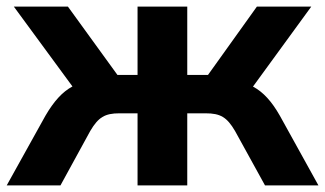

<svg xmlns="http://www.w3.org/2000/svg" viewBox="-31 -559 980 579"><path d="M151.4 0 241.2 -164.1C265.6 -205.6 285.6 -217.3 329.1 -217.3H383.8V0H533.7V-217.3H588.9C633.8 -217.3 653.3 -205.6 677.7 -164.1L768.1 0H929.2L813 -210C788.6 -252.9 763.2 -281.2 731.9 -297.9L907.7 -539.1H743.7L596.2 -333H533.7V-539.1H383.8V-333H323.2L173.8 -539.1H10.7L187.5 -298.3C156.7 -281.7 131.3 -253.4 106 -210L-10.7 0Z"/></svg>

Font: Winston
Style: Bold
Weight: 700
Designer: Vernon Adams, Kim Jin-seong, David Berlow, Cristiano Sobral
Foundry: The Winston Project Authors
Version: Version 3.004